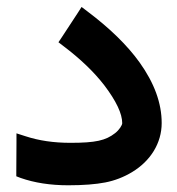

<svg xmlns="http://www.w3.org/2000/svg" viewBox="-20 -535 519 563"><path d="M28.3 -144V-117.2L27.8 -31.7V-18.1L40.5 -13.2C81.1 1 127.4 8.3 180.2 8.3C224.6 8.3 260.7 5.4 288.6 0C316.4 -5.4 342.8 -15.6 367.2 -30.3C421.4 -63 454.1 -115.2 454.1 -174.3C454.1 -232.4 432.6 -291.5 389.2 -352.1C353.5 -401.9 302.7 -451.7 235.8 -502L219.2 -514.6L208 -497.1L161.6 -426.3L151.4 -411.1L166 -399.9C215.8 -362.3 255.9 -323.7 285.6 -285.2C320.8 -238.8 338.4 -201.7 338.4 -173.8C338.4 -168 329.6 -153.8 317.4 -144.5C290 -123 260.3 -116.2 186.5 -116.2C137.7 -116.2 93.8 -122.6 54.2 -135.7Z"/></svg>

Font: Samim
Style: Bold
Weight: 700
Foundry: DejaVu fonts team - Redesigned by Saber Rastikerdar
Version: Version 4.0.5